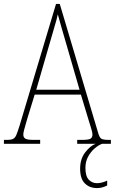

<svg xmlns="http://www.w3.org/2000/svg" viewBox="-23 -734 586 980"><path d="M-3 0V-20H15Q33 -20 43.5 -25Q54 -30 60.5 -45.5Q67 -61 77 -93L263 -714H282L477 -59Q484 -33 493.5 -26.5Q503 -20 531 -20H543V0H371V-20H396Q430 -20 439.5 -26.5Q449 -33 449 -48Q449 -58 441.5 -81.5Q434 -105 429 -122L390 -251H154L118 -134Q115 -122 109.5 -104.5Q104 -87 100 -71Q96 -55 96 -47Q96 -33 106 -26.5Q116 -20 150 -20H182V0ZM162 -276H383L319 -497Q304 -549 291.5 -591.5Q279 -634 272 -661Q267 -636 254 -593.5Q241 -551 230 -511ZM472 226Q434 226 410 202Q386 178 386 127Q386 77 412 43.5Q438 10 465 0H498Q479 7 459.5 24Q440 41 426.5 66Q413 91 413 123Q413 165 430 183Q447 201 472 201Q496 201 524 188V213Q511 219 499 222.5Q487 226 472 226Z"/></svg>

Font: Noto Serif Sinhala Condensed Thin
Style: Regular
Weight: 100
Width: 3
Designer: Jelle Bosma - Monotype Design Team
Foundry: Monotype Imaging Inc.
Version: Version 2.007; ttfautohint (v1.8.4.7-5d5b)